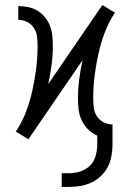

<svg xmlns="http://www.w3.org/2000/svg" viewBox="-20 -544 515 756"><path d="M223 192V138H253Q276 138 298 130.5Q320 123 335.5 107Q351 91 357 68.5Q363 46 363 24V-10Q343 -19 327 -34.5Q311 -50 301.5 -70.5Q292 -91 289.5 -113Q287 -135 287 -157Q287 -195 292 -232.5Q297 -270 305 -307L92 4L81 -2L67 -11L42 -26V-27H43Q67 -63 82.5 -104Q98 -145 107.5 -188Q117 -231 122.5 -274.5Q128 -318 128 -362Q128 -380 126 -398.5Q124 -417 114 -433Q104 -449 87 -457.5Q70 -466 52 -466V-520Q72 -520 91.5 -516Q111 -512 128 -501.5Q145 -491 157.5 -475.5Q170 -460 177 -441.5Q184 -423 186 -403Q188 -383 188 -363Q188 -325 183 -287.5Q178 -250 170 -213L383 -524L394 -518L408 -509L433 -494V-493H432Q408 -457 392.5 -416Q377 -375 367.5 -332Q358 -289 352.5 -245.5Q347 -202 347 -158Q347 -140 349 -121.5Q351 -103 361 -87Q371 -71 388 -62.5Q405 -54 423 -54V24Q423 47 419 69.5Q415 92 405 112Q395 132 378.5 148Q362 164 341.5 174Q321 184 298.5 188Q276 192 253 192Z"/></svg>

Font: Iosevka QP Light
Style: Regular
Weight: 300
Designer: Belleve Invis
Foundry: Belleve Invis
Version: Version 20.0.0; ttfautohint (v1.8.4)